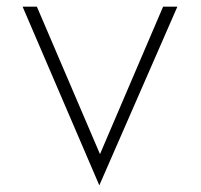

<svg xmlns="http://www.w3.org/2000/svg" viewBox="-20 -585 604 578"><path d="M48 -565 279 -27 514 -565H471L281 -121L91 -565Z"/></svg>

Font: Charger Sport
Style: HL
Weight: 100
Designer: Jasper
Foundry: Cannot Into Space Fonts
Version: Version 1.1